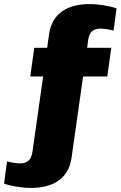

<svg xmlns="http://www.w3.org/2000/svg" viewBox="-126 -748 598 952"><path d="M321 -728C212 -728 132 -685 117 -577L108 -511H44L24 -369H88L35 4C27 59 -5 62 -30 62C-45 62 -76 57 -91 52L-106 162C-74 175 -11 184 25 184C134 184 214 141 229 33L286 -369H406L426 -511H306L311 -548C318 -603 351 -606 376 -606C390 -606 424 -601 437 -596L452 -706C420 -719 357 -728 321 -728Z"/></svg>

Font: Chivo Light
Style: Bold
Weight: 900
Designer: Hector Gatti
Foundry: Omnibus-Type
Version: Version 1.003;PS 001.003;hotconv 1.0.70;makeotf.lib2.5.58329